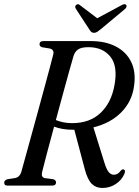

<svg xmlns="http://www.w3.org/2000/svg" viewBox="-24 -899 672 930"><path d="M579 -58Q566 -27 537 -7.8Q508 11.5 471.5 11.5Q440.5 11.5 420.2 -8.8Q400 -29 386.5 -80L336 -270.5Q333 -270.5 329.5 -270.5Q302 -270.5 279.2 -274.5Q256.5 -278.5 238 -285.5Q219 -215 203 -155.2Q187 -95.5 180 -66Q174 -40.5 192.5 -36.5L233.5 -31Q247.5 -26.5 247.5 -16Q247.5 0 228.5 0H12Q-4 0 -3.5 -14Q-4 -26.5 13 -31L48.5 -36.5Q71.5 -41 79 -65.5Q86 -90.5 98.2 -135.2Q110.5 -180 126 -236Q141.5 -292 157.8 -351.8Q174 -411.5 189.2 -467.2Q204.5 -523 216.2 -567.2Q228 -611.5 234 -635.5Q239.5 -658.5 217 -664L180.5 -670Q167 -674 167.5 -684.5Q167.5 -700 186 -700H416Q487 -700 537.8 -673.5Q588.5 -647 612 -597.8Q635.5 -548.5 625 -480.5Q615 -407 563.2 -354.8Q511.5 -302.5 428.5 -282L480.5 -115Q491.5 -78.5 502.5 -65.5Q513.5 -52.5 527.5 -52.5Q547 -52.5 561 -72.5Q568.5 -81 576 -78Q585 -74 579 -58ZM331.5 -625.5Q324 -600.5 310.5 -551.8Q297 -503 280.2 -441.5Q263.5 -380 246.5 -317.5Q263.5 -310.5 283.2 -306.5Q303 -302.5 325 -302.5Q411 -302.5 463.2 -352.2Q515.5 -402 530.5 -486.5Q547.5 -578 510.8 -624.2Q474 -670.5 404 -670.5Q370.5 -670.5 354.2 -659.5Q338 -648.5 331.5 -625.5ZM464 -757.5Q454 -749.5 447 -744.8Q440 -740 431.5 -740Q423 -740 418 -744.5Q413 -749 408 -757.5L343 -857Q336.5 -869 345.5 -875.5Q354.5 -882.5 364 -873.5L447 -810.5L564 -873.5Q580.5 -883 587 -875.5Q589.5 -873 588.8 -867.2Q588 -861.5 582 -856Z"/></svg>

Font: Fraunces 144pt S050
Style: Italic
Weight: 400
Italic angle: -16°
Version: Version 1.000; ttfautohint (v1.8.3)